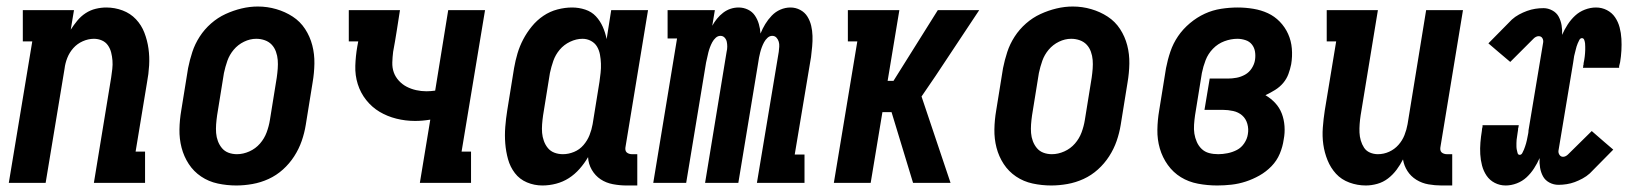

<svg xmlns="http://www.w3.org/2000/svg" viewBox="-20 -561 5040 589"><path d="M7 0 79 -434H50V-530H207L197 -470Q206 -484 217 -497.5Q228 -511 242.5 -520.5Q257 -530 273.5 -534Q290 -538 306 -538Q332 -538 356 -529Q380 -520 397 -502Q414 -484 423 -460.5Q432 -437 435.5 -412Q439 -387 437.5 -360.5Q436 -334 431 -308L396 -96H425V0H268L321 -323Q323 -336 324.5 -349.5Q326 -363 325 -375.5Q324 -388 321 -400Q318 -412 311 -422Q304 -432 292.5 -437Q281 -442 268 -442Q251 -442 234 -434.5Q217 -427 205 -413.5Q193 -400 186.5 -383.5Q180 -367 178 -350L120 0Z M705 8Q676 8 648 2Q620 -4 597 -19.5Q574 -35 559 -58Q544 -81 537 -108Q530 -135 530.5 -164Q531 -193 536 -222L557 -352Q562 -377 570 -401.5Q578 -426 592.5 -448.5Q607 -471 627.5 -489Q648 -507 672 -518Q696 -529 721 -535Q746 -541 771 -541Q800 -541 827.5 -533Q855 -525 878 -510Q901 -495 916 -472Q931 -449 938 -422Q945 -395 944.5 -366Q944 -337 939 -308L918 -178Q914 -153 905.5 -128.5Q897 -104 882.5 -81.5Q868 -59 848 -41Q828 -23 804 -12Q780 -1 754.5 3.5Q729 8 705 8ZM707 -88Q726 -88 745 -96.5Q764 -105 777.5 -120.5Q791 -136 798 -155Q805 -174 808 -193L829 -323Q831 -337 832 -350.5Q833 -364 832 -377Q831 -390 826.5 -402.5Q822 -415 813.5 -424Q805 -433 792.5 -437.5Q780 -442 766 -442Q747 -442 728.5 -433Q710 -424 697 -408.5Q684 -393 677.5 -374.5Q671 -356 667 -337L646 -207Q644 -193 643 -179.5Q642 -166 643 -153Q644 -140 648.5 -128Q653 -116 661 -106.5Q669 -97 681 -92.5Q693 -88 707 -88Z M1268 0 1300 -194Q1288 -192 1276.5 -191Q1265 -190 1253 -190Q1224 -190 1196 -197Q1168 -204 1144.5 -218Q1121 -232 1103.5 -254Q1086 -276 1077.5 -303Q1069 -330 1070 -359.5Q1071 -389 1076 -418L1079 -434H1050V-530H1207Q1202 -498 1197 -466Q1192 -434 1186 -402Q1184 -386 1183.5 -369.5Q1183 -353 1188 -339Q1193 -325 1203.5 -313.5Q1214 -302 1227.5 -295Q1241 -288 1256.5 -284.5Q1272 -281 1288 -281Q1294 -281 1301 -281.5Q1308 -282 1315 -283L1355 -530H1468L1396 -96H1425V0Z M1644 8Q1619 8 1596.5 -1.5Q1574 -11 1559.5 -30Q1545 -49 1538.5 -72.5Q1532 -96 1530 -121Q1528 -146 1530 -171.5Q1532 -197 1536 -222L1557 -352Q1561 -375 1567.5 -397Q1574 -419 1585 -440Q1596 -461 1611.5 -480Q1627 -499 1647 -512.5Q1667 -526 1690 -532Q1713 -538 1735 -538Q1756 -538 1775.5 -531.5Q1795 -525 1808 -511Q1821 -497 1829 -479Q1837 -461 1841 -441L1855 -530H1968L1899 -111Q1898 -107 1898.5 -102Q1899 -97 1902 -94Q1905 -91 1909.5 -89.5Q1914 -88 1918 -88H1935V8H1902Q1881 8 1860 4Q1839 0 1822.5 -11Q1806 -22 1795.5 -40Q1785 -58 1784 -79Q1773 -60 1758 -43Q1743 -26 1725 -14.5Q1707 -3 1686 2.5Q1665 8 1644 8ZM1707 -88Q1724 -88 1741 -95Q1758 -102 1770 -116Q1782 -130 1788.5 -146.5Q1795 -163 1798 -180L1819 -310Q1821 -324 1822.5 -338Q1824 -352 1823.5 -366Q1823 -380 1820.5 -393.5Q1818 -407 1811.5 -418Q1805 -429 1793 -435.5Q1781 -442 1767 -442Q1748 -442 1729 -433Q1710 -424 1697 -408.5Q1684 -393 1677.5 -374.5Q1671 -356 1667 -337L1646 -207Q1644 -193 1643 -179.5Q1642 -166 1643 -153.5Q1644 -141 1648.5 -128.5Q1653 -116 1661 -106.5Q1669 -97 1681 -92.5Q1693 -88 1707 -88Z M1984 0 2057 -443H2028V-530H2173L2165 -482Q2171 -493 2179.5 -503.5Q2188 -514 2198.5 -522Q2209 -530 2221 -534Q2233 -538 2246 -538Q2246 -538 2246 -538Q2246 -538 2246 -538Q2261 -538 2274.5 -531.5Q2288 -525 2296 -513Q2304 -501 2308 -487Q2312 -473 2313 -458Q2319 -473 2327.5 -487Q2336 -501 2347.5 -513Q2359 -525 2374 -531.5Q2389 -538 2405 -538Q2405 -538 2405 -538Q2405 -538 2405 -538Q2421 -538 2435 -530.5Q2449 -523 2457 -510Q2465 -497 2468.5 -482Q2472 -467 2472.5 -451Q2473 -435 2471.5 -418.5Q2470 -402 2468 -386L2418 -87H2448V0H2302L2369 -402Q2370 -410 2370.5 -418Q2371 -426 2369 -433Q2367 -440 2362 -445.5Q2357 -451 2349 -451Q2341 -451 2334.5 -445Q2328 -439 2324 -431.5Q2320 -424 2317 -416Q2314 -408 2312 -400Q2310 -392 2308.5 -384.5Q2307 -377 2306 -369L2245 0H2143L2209 -402Q2211 -410 2211 -418Q2211 -426 2209.5 -433Q2208 -440 2203 -445.5Q2198 -451 2190 -451Q2182 -451 2175.5 -445Q2169 -439 2165 -431.5Q2161 -424 2158 -416Q2155 -408 2153 -400Q2151 -392 2149.5 -384.5Q2148 -377 2146 -369L2085 0Z M2538 0 2610 -434H2581V-530H2739L2703 -313H2721L2857 -530H2984L2850 -328L2807 -265L2896 0H2781L2715 -217H2687L2651 0Z M3205 8Q3176 8 3148 2Q3120 -4 3097 -19.5Q3074 -35 3059 -58Q3044 -81 3037 -108Q3030 -135 3030.5 -164Q3031 -193 3036 -222L3057 -352Q3062 -377 3070 -401.5Q3078 -426 3092.5 -448.5Q3107 -471 3127.5 -489Q3148 -507 3172 -518Q3196 -529 3221 -535Q3246 -541 3271 -541Q3300 -541 3327.5 -533Q3355 -525 3378 -510Q3401 -495 3416 -472Q3431 -449 3438 -422Q3445 -395 3444.5 -366Q3444 -337 3439 -308L3418 -178Q3414 -153 3405.5 -128.5Q3397 -104 3382.5 -81.5Q3368 -59 3348 -41Q3328 -23 3304 -12Q3280 -1 3254.5 3.5Q3229 8 3205 8ZM3207 -88Q3226 -88 3245 -96.5Q3264 -105 3277.5 -120.5Q3291 -136 3298 -155Q3305 -174 3308 -193L3329 -323Q3331 -337 3332 -350.5Q3333 -364 3332 -377Q3331 -390 3326.5 -402.5Q3322 -415 3313.5 -424Q3305 -433 3292.5 -437.5Q3280 -442 3266 -442Q3247 -442 3228.5 -433Q3210 -424 3197 -408.5Q3184 -393 3177.5 -374.5Q3171 -356 3167 -337L3146 -207Q3144 -193 3143 -179.5Q3142 -166 3143 -153Q3144 -140 3148.5 -128Q3153 -116 3161 -106.5Q3169 -97 3181 -92.5Q3193 -88 3207 -88Z M3714 8Q3684 8 3655 2.5Q3626 -3 3602.5 -17.5Q3579 -32 3562.5 -55Q3546 -78 3538 -105.5Q3530 -133 3530.5 -163Q3531 -193 3536 -222L3557 -352Q3562 -378 3570.5 -403Q3579 -428 3594 -450Q3609 -472 3630.5 -490Q3652 -508 3676 -519Q3700 -530 3726 -534Q3752 -538 3777 -538Q3801 -538 3825 -534Q3849 -530 3869.5 -520.5Q3890 -511 3906 -494.5Q3922 -478 3931.5 -457Q3941 -436 3943 -412Q3945 -388 3941 -364Q3938 -349 3932.5 -334Q3927 -319 3916.5 -306.5Q3906 -294 3891.5 -285Q3877 -276 3862 -269Q3879 -259 3892 -245Q3905 -231 3912 -213Q3919 -195 3920.5 -174Q3922 -153 3918 -133Q3915 -111 3906 -89.5Q3897 -68 3880.5 -51Q3864 -34 3843.5 -22.5Q3823 -11 3801.5 -4Q3780 3 3758 5.5Q3736 8 3714 8ZM3717 -88Q3731 -88 3746 -91Q3761 -94 3774.5 -101Q3788 -108 3797 -121.5Q3806 -135 3808 -149Q3811 -165 3806.5 -181Q3802 -197 3790.5 -207Q3779 -217 3763 -220.5Q3747 -224 3731 -224H3675L3691 -320H3747Q3760 -320 3773.5 -322.5Q3787 -325 3799.5 -332Q3812 -339 3820 -351.5Q3828 -364 3830 -377Q3832 -390 3830 -402.5Q3828 -415 3820.5 -424.5Q3813 -434 3800.5 -438Q3788 -442 3776 -442Q3756 -442 3736 -434.5Q3716 -427 3701 -411.5Q3686 -396 3678.5 -376.5Q3671 -357 3667 -337L3646 -207Q3644 -193 3643 -178.5Q3642 -164 3644 -151Q3646 -138 3651.5 -125.5Q3657 -113 3666.5 -104Q3676 -95 3689 -91.5Q3702 -88 3717 -88Z M4170 8Q4144 8 4119.5 -1Q4095 -10 4078.5 -28Q4062 -46 4052.5 -69.5Q4043 -93 4039.5 -118Q4036 -143 4038 -169.5Q4040 -196 4044 -222L4079 -434H4050V-530H4207L4154 -207Q4152 -194 4151 -180.5Q4150 -167 4150.5 -154.5Q4151 -142 4154.5 -130Q4158 -118 4164.5 -108Q4171 -98 4182.5 -93Q4194 -88 4207 -88Q4225 -88 4241.5 -95.5Q4258 -103 4270 -116.5Q4282 -130 4288.5 -146.5Q4295 -163 4298 -180L4355 -530H4468L4399 -111Q4398 -107 4398.5 -102Q4399 -97 4402 -94Q4405 -91 4409.5 -89.5Q4414 -88 4418 -88H4435V8H4402Q4382 8 4362 4.5Q4342 1 4325 -9.5Q4308 -20 4297.5 -36.5Q4287 -53 4284 -72Q4276 -56 4264.5 -40.5Q4253 -25 4238 -13.5Q4223 -2 4205 3Q4187 8 4170 8Z M4599 8Q4581 8 4565.5 0Q4550 -8 4540.5 -22Q4531 -36 4526.5 -53Q4522 -70 4521 -88Q4520 -106 4521.5 -124Q4523 -142 4526 -160Q4526 -163 4526.5 -166Q4527 -169 4528 -172Q4528 -173 4528 -174.5Q4528 -176 4528 -177H4639Q4639 -176 4639 -174.5Q4639 -173 4638 -172Q4638 -171 4638 -169.5Q4638 -168 4637 -167V-165Q4637 -165 4637 -164.5Q4637 -164 4637 -163Q4636 -158 4635.5 -153Q4635 -148 4634 -142.5Q4633 -137 4632.5 -132Q4632 -127 4632 -122Q4632 -117 4632 -112Q4632 -107 4633 -102Q4634 -97 4635.5 -91.5Q4637 -86 4642 -86Q4647 -86 4650 -91.5Q4653 -97 4655 -102Q4657 -107 4658.5 -111.5Q4660 -116 4661.5 -121Q4663 -126 4664 -131Q4665 -136 4666 -141Q4667 -146 4668 -151Q4669 -156 4669 -161L4714 -431Q4714 -431 4714 -431Q4714 -431 4714 -431Q4715 -438 4711.5 -444Q4708 -450 4700 -450Q4696 -450 4692 -448Q4688 -446 4685 -443L4613 -371L4574 -404L4546 -428L4618 -501Q4628 -510 4640 -516.5Q4652 -523 4664.5 -527.5Q4677 -532 4689.5 -534Q4702 -536 4715 -536Q4729 -536 4742 -529Q4755 -522 4761.5 -510Q4768 -498 4770.5 -483.5Q4773 -469 4772 -454Q4779 -470 4789 -485.5Q4799 -501 4812 -513Q4825 -525 4842 -531.5Q4859 -538 4876 -538Q4894 -538 4909.5 -530Q4925 -522 4934.5 -508Q4944 -494 4948.5 -477Q4953 -460 4954 -442Q4955 -424 4954 -406Q4953 -388 4950 -370Q4949 -367 4948.5 -364Q4948 -361 4947 -358Q4947 -357 4947 -355.5Q4947 -354 4947 -353H4836Q4836 -354 4836.5 -355.5Q4837 -357 4837 -358Q4837 -359 4837 -360.5Q4837 -362 4838 -363V-365Q4838 -365 4838 -365.5Q4838 -366 4838 -367Q4839 -372 4840 -377Q4841 -382 4841.5 -387.5Q4842 -393 4842.5 -398Q4843 -403 4843 -408Q4843 -413 4843 -418Q4843 -423 4842.5 -428Q4842 -433 4840 -438.5Q4838 -444 4833 -444Q4828 -444 4825 -438.5Q4822 -433 4820 -428Q4818 -423 4816.5 -418.5Q4815 -414 4814 -409Q4813 -404 4811.5 -399Q4810 -394 4809 -389Q4808 -384 4807.5 -379Q4807 -374 4806 -369L4761 -99Q4761 -99 4761 -99Q4761 -99 4761 -99Q4760 -92 4764 -86Q4768 -80 4775 -80Q4779 -80 4783 -82Q4787 -84 4790 -87L4863 -159L4901 -126L4929 -102L4857 -29Q4847 -20 4835 -13.5Q4823 -7 4811 -2.5Q4799 2 4786 4Q4773 6 4761 6Q4746 6 4733 -1Q4720 -8 4713.5 -20Q4707 -32 4704.5 -46.5Q4702 -61 4703 -76Q4696 -60 4686 -44.5Q4676 -29 4663 -17Q4650 -5 4633 1.5Q4616 8 4599 8Z"/></svg>

Font: Iosevka Slab
Style: Bold Italic
Weight: 700
Italic angle: -9°
Monospace: yes
Designer: Belleve Invis
Foundry: Belleve Invis
Version: Version 11.1.0; ttfautohint (v1.8.3)